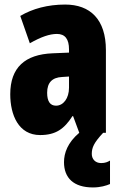

<svg xmlns="http://www.w3.org/2000/svg" viewBox="-20 -583 534 843"><path d="M383 93C383 65 392 44 433 0H445V-363C445 -498 376 -563 266 -563C190 -563 123 -545 69 -513L111 -393C160 -421 198 -434 230 -434C266 -434 283 -411 283 -366V-352L211 -349C90 -344 25 -287 25 -169C25 -79 61 10 156 10C225 10 262 -17 298 -73H301L328 0C277 43 261 89 261 129C261 198 303 240 388 240C421 240 447 232 463 225V122C453 128 442 133 424 133C398 133 383 115 383 93ZM253 -245 283 -247V-198C283 -151 258 -119 226 -119C200 -119 187 -138 187 -176C187 -220 209 -243 253 -245Z"/></svg>

Font: Noto Sans Hebrew ExtraCondensed Black
Style: Regular
Weight: 900
Width: 2
Designer: Monotype Design Team
Foundry: Monotype Imaging Inc.
Version: Version 2.004